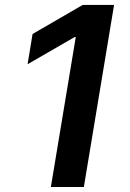

<svg xmlns="http://www.w3.org/2000/svg" viewBox="-20 -747 521 767"><path d="M435.7 -727.3H310.4L110.1 -611.2L90.2 -490.4L278.4 -599.1H282.7L183.2 0H315Z"/></svg>

Font: Margiela Sans Semi Bold
Style: Italic
Weight: 600
Italic angle: -9.39999°
Designer: Stefan Endress, Andreas Faust
Version: Version 1.100;FEAKit 1.0